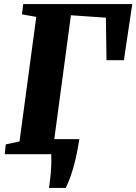

<svg xmlns="http://www.w3.org/2000/svg" viewBox="-20 -763 674 950"><path d="M222.5 167Q224.5 151 227 133Q229.5 115 231.2 94.5Q233 74 233.8 50.5Q234.5 27 233.5 0L201.5 -74.5H372.5Q363.5 -16 352.8 28.8Q342 73.5 330 107.2Q318 141 305.5 167ZM3.5 0 8.5 -48.5 76.5 -63 159.5 -679.5 88.5 -692 95 -743H634.5L593 -465H507L504 -675.5L331 -687.5L247 -63L358.5 -48.5L354 0Z"/></svg>

Font: Merriweather 28pt Black
Style: Italic
Weight: 900
Italic angle: -7.8°
Version: Version 2.101